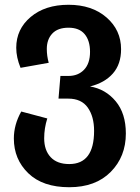

<svg xmlns="http://www.w3.org/2000/svg" viewBox="-20 -564 586 804"><path d="M357 -202Q422 -191 464.5 -140Q507 -89 507 -5Q507 92 443.5 156Q380 220 270 220Q159 220 98.5 161.5Q38 103 38 16Q38 -42 69 -97L178 -68Q165 -27 165 15Q165 65 192 94Q219 123 270 123Q374 123 374 -16Q374 -76 347.5 -113.5Q321 -151 266 -151H225L233 -246H267Q307 -246 332 -272Q357 -298 357 -347Q357 -394 334.5 -421Q312 -448 267 -448Q222 -448 199 -423.5Q176 -399 176 -359Q176 -330 184 -301L66 -280Q48 -324 48 -364Q48 -442 108.5 -493Q169 -544 267 -544Q365 -544 426 -491Q487 -438 487 -358Q487 -295 452.5 -256Q418 -217 357 -202Z"/></svg>

Font: FiraGO Medium
Style: Regular
Weight: 500
Designer: bBox Type
Foundry: bBox Type GmbH
Version: Version 1.001;PS 001.001;hotconv 1.0.88;makeotf.lib2.5.64775